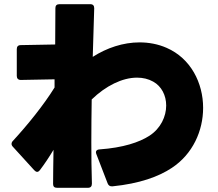

<svg xmlns="http://www.w3.org/2000/svg" viewBox="-20 -836 1040 915"><path d="M516 52C645 39 736 6 799 -36C899 -102 948 -213 948 -322C948 -441 889 -558 774 -608C733 -626 689 -634 645 -634C567 -634 489 -608 422 -565C425 -656 427 -736 429 -797C429 -809 423 -816 411 -816H263C251 -816 244 -810 244 -798C244 -751 243 -691 243 -624L79 -621C66 -621 60 -614 60 -602V-474C60 -462 67 -455 79 -455L240 -458V-419C188 -335 111 -240 41 -164C37 -160 35 -155 35 -151C35 -146 37 -141 41 -137L143 -25C148 -20 152 -17 157 -17C162 -17 166 -20 170 -25C192 -54 214 -87 235 -122C234 -57 233 -1 233 41C233 53 239 59 252 59H399C412 59 418 52 418 39C414 -86 415 -228 417 -362C484 -427 563 -466 633 -466C661 -466 687 -460 710 -447C750 -425 772 -381 772 -333C772 -281 746 -224 692 -189C644 -158 567 -132 454 -124C440 -123 434 -115 439 -102L493 38C497 48 504 53 516 52Z"/></svg>

Font: LINE Seed JP_OTF ExtraBold
Style: Regular
Weight: 800
Designer: LY Corporation & Fontrix & Fontworks
Version: Version 1.013